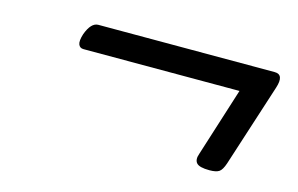

<svg xmlns="http://www.w3.org/2000/svg" viewBox="-54 -596 871 562"><g transform="rotate(15 381.5 -314.5)"><path d="M609 -151Q578 -151 569.5 -161Q561 -171 568 -190L634 -398H161Q150 -398 146 -408Q142 -418 149 -440Q163 -478 185 -478H719Q749 -478 735 -435L654 -184Q647 -163 638 -157Q629 -151 609 -151Z"/></g></svg>

Font: Playwrite IE
Style: Regular
Weight: 400
Designer: Veronika Burian, José Scaglione
Foundry: TypeTogether
Version: Version 1.002